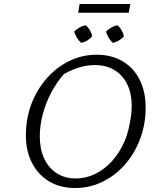

<svg xmlns="http://www.w3.org/2000/svg" viewBox="-20 -937 796 965"><path d="M357 8Q283 8 227.5 -25Q172 -58 141 -118Q110 -178 110 -257Q110 -341 138 -414.5Q166 -488 215 -543.5Q264 -599 328.5 -630.5Q393 -662 466 -662Q540 -662 595.5 -629.5Q651 -597 681.5 -537Q712 -477 712 -397Q712 -313 684.5 -239.5Q657 -166 608.5 -110.5Q560 -55 495.5 -23.5Q431 8 357 8ZM361 -40Q412 -40 459 -63Q506 -86 544 -128.5Q582 -171 607 -229Q618 -255 625.5 -285.5Q633 -316 637.5 -347Q642 -378 642 -403Q642 -499 592 -554.5Q542 -610 456 -610Q413 -610 368.5 -595Q324 -580 282 -553L308 -573Q267 -527 238.5 -473.5Q210 -420 195 -363Q180 -306 180 -252Q180 -188 202 -140.5Q224 -93 265 -66.5Q306 -40 361 -40ZM373 -873 380 -917H635L627 -873ZM387 -722Q375 -734 366 -748.5Q357 -763 353 -779Q365 -790 380 -799Q395 -808 411 -810Q424 -799 432.5 -784Q441 -769 443 -754Q433 -742 418 -733Q403 -724 387 -722ZM546 -722Q534 -734 525.5 -748Q517 -762 513 -779Q525 -790 540.5 -799Q556 -808 571 -810Q584 -798 592 -783.5Q600 -769 603 -754Q592 -742 576.5 -733Q561 -724 546 -722Z"/></svg>

Font: Piazzolla 8pt ExtraLight
Style: Italic
Weight: 250
Italic angle: -11.3°
Designer: Juan Pablo del Peral
Foundry: Huerta Tipografica
Version: Version 2.001